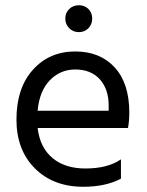

<svg xmlns="http://www.w3.org/2000/svg" viewBox="-20 -710 562 735"><path d="M443 -26Q384 5 299 5Q184 5 113.5 -65.5Q43 -136 43 -252Q43 -373 106 -443Q169 -513 268 -513Q363 -513 419 -452Q475 -391 475 -279Q475 -247 470 -220H124Q133 -145 181 -105Q229 -65 307 -65Q392 -65 443 -100ZM268 -444Q211 -444 171 -403Q131 -362 124 -286H396V-306Q396 -369 362 -406.5Q328 -444 268 -444ZM318.5 -675.5Q333 -661 333 -639Q333 -617 318.5 -602Q304 -587 282 -587Q260 -587 245 -602Q230 -617 230 -639Q230 -661 245 -675.5Q260 -690 282 -690Q304 -690 318.5 -675.5Z"/></svg>

Font: Hind Guntur
Style: Regular
Weight: 400
Designer: Manushi Parikh, Hitesh Malaviya
Foundry: Indian Type Foundry
Version: Version 1.002;PS 1.0;hotconv 1.0.86;makeotf.lib2.5.63406; tt